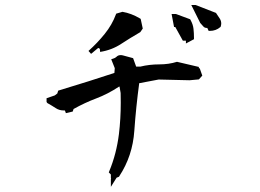

<svg xmlns="http://www.w3.org/2000/svg" viewBox="-20 -764 1040 767"><path d="M541 -498Q576.7 -506.8 616.2 -506.8Q654.3 -506.8 687 -517.1L774.4 -496.6V-491.2H777.8L788.1 -461.9L774.4 -446.8L737.3 -443.4L613.8 -446.3L536.1 -431.6Q523.4 -337.4 516.6 -241.7Q509.8 -141.1 456.5 -60.1L455.6 -58.1L445.8 -54.2L422.9 -17.6V-48.8L423.8 -52.7H422.9V-66.9L414.6 -75.2L416.5 -80.1Q445.3 -149.4 455.1 -228.5Q462.4 -289.6 462.4 -354Q462.4 -373.5 461.9 -392.6L457.5 -418H455.6Q410.6 -388.2 363.8 -370.6Q318.4 -353.5 273.9 -328.6L270.5 -318.4L243.2 -312L239.3 -322.8Q236.8 -322.8 234.4 -322.8Q216.8 -322.8 203.1 -331.8Q189.5 -340.8 168 -353V-355.5H166V-366.2V-371.6L198.7 -382.8L209 -390.6L212.4 -401.9Q344.7 -441.9 437 -472.7L438.5 -491.7L424.3 -527.3L432.1 -529.8Q440.4 -532.2 445.3 -537.1Q451.7 -543.9 462.4 -543.9Q466.8 -543.9 471.7 -542.5L511.7 -531.7L523.9 -498ZM333.5 -560.5Q369.1 -592.3 398.4 -628.7Q427.7 -665 442.9 -706.1L444.3 -709.5L469.2 -716.8Q504.4 -710.9 539.1 -690.4L542 -688.5L550.3 -649.9L540.5 -635.7Q500 -612.3 464.4 -588.9Q426.8 -564 379.9 -556.6L378.9 -569.3L377 -570.3L375 -569.8L376 -570.8L373 -572.3H372.1L343.8 -548.8ZM681.6 -708H683.1L739.7 -687L741.2 -684.1Q751 -666.5 752.9 -649.4Q754.9 -632.3 754.9 -612.3V-607.4L722.7 -590.3V-601.6H714.8H710.4L680.2 -656.2H675.3L665.5 -708ZM806.6 -652.3Q797.4 -652.3 792.2 -658.4Q787.1 -664.6 779.8 -672.4L744.1 -744.1H756.8H759.8H761.2L842.8 -712.4Q851.1 -700.7 858.4 -689Q863.8 -680.2 863.8 -669.9Q863.8 -664.6 861.3 -656.7L859.4 -655.3Q851.6 -648.4 841.1 -644.5Q830.6 -640.6 818.4 -640.6H813.5L808.1 -652.3Q807.1 -652.3 806.6 -652.3Z"/></svg>

Font: Bakudai
Style: Bold
Weight: 700
Version: Version 1.48